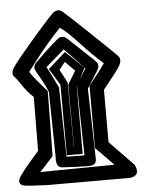

<svg xmlns="http://www.w3.org/2000/svg" viewBox="-72 -788 664 896"><g transform="rotate(-5 260.0 -340.0)"><path d="M-11.7 20.5Q-1 -2.4 84 -98.6L85.9 -351.1Q60.1 -373.5 36.6 -408.2Q12.7 -444.3 3.9 -452.1Q-3.4 -459.5 -3.4 -469.7Q-3.4 -478 1 -487.3Q12.2 -512.2 146 -665Q193.4 -718.8 207.5 -731.9Q220.7 -743.7 233.9 -743.7Q244.6 -743.7 254.4 -735.4Q272 -720.7 366.7 -630.9Q484.4 -519 496.1 -505.9Q502.9 -497.6 502.9 -487.3Q502.9 -474.1 494.6 -460Q478.5 -433.1 415 -355.5V-110.4L526.9 5.4Q535.6 22.5 535.6 34.2Q535.6 50.3 522.5 58.1Q514.2 63 500.5 64.5H500H118.2H117.7Q32.2 61.5 7.3 57.6Q-4.4 55.7 -10.3 49.8Q-16.1 43.9 -16.1 36.4Q-16.1 28.8 -11.7 20.5ZM349.6 -88.4V-379.9Q405.8 -450.2 425.3 -479Q375.5 -522.9 318.4 -584.5Q264.6 -642.6 234.9 -662.1Q173.3 -597.2 116.2 -523.4Q96.2 -497.6 74.7 -468.8Q90.8 -444.3 111.3 -420.9Q131.8 -397.5 153.3 -372.1L149.4 -68.4L86.4 1L433.6 -2.9ZM349.1 -36.6Q349.1 -23.4 341.8 -15.6Q337.4 -11.7 332.8 -10Q328.1 -8.3 320.8 -7.8Q313.5 -7.3 306.2 -7.3Q268.1 -7.3 193.4 -11.7Q180.2 -11.7 172.4 -19.5Q162.6 -29.8 162.6 -52.2Q162.6 -58.1 163.1 -64.9L158.2 -367.7Q147 -396.5 130.9 -425.3Q114.3 -455.1 105 -470.7Q100.6 -478 100.6 -485.8Q100.6 -499.5 113.8 -512.2Q211.4 -607.4 230 -616.7Q234.9 -618.7 241.7 -618.7Q254.4 -618.7 265.1 -608.2Q275.9 -597.7 322.3 -554.4Q368.7 -511.2 379.6 -500.5Q390.6 -489.7 393.1 -486.3Q398.9 -479.5 398.9 -469.7Q398.9 -460 390.6 -446.3L340.8 -367.2Q349.1 -37.1 349.1 -36.6ZM213.9 -59.6 297.9 -58.6 291 -390.1 337.9 -462.9 244.6 -559.6 157.2 -484.4Q178.7 -443.8 207 -384.8ZM290 -66.4H215.8L214.8 -396.5L167.5 -474.1L249 -546.9L334 -466.3L290 -382.8ZM252 -102.5H252.9L251 -393.6L289.1 -456.1L244.6 -501L216.3 -466.8L249 -404.3Z"/></g></svg>

Font: Bakudai
Style: Bold
Weight: 700
Version: Version 1.48